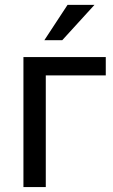

<svg xmlns="http://www.w3.org/2000/svg" viewBox="-20 -760 459 780"><path d="M409.7 -453.6H166V0H75.2V-528.3H409.7ZM254.4 -740.2H363.8L232.9 -596.7H160.2Z"/></svg>

Font: Roboto
Style: Regular
Weight: 400
Designer: Google
Version: Version 2.001047; 2015